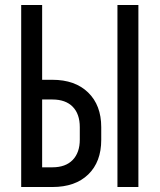

<svg xmlns="http://www.w3.org/2000/svg" viewBox="-20 -750 640 770"><path d="M65 0V-730H149V-430H190Q281 -430 333.5 -379Q386 -328 386 -240V-189Q386 -101 334 -50.5Q282 0 190 0ZM451 0V-730H535V0ZM149 -79H190Q243 -79 271.5 -108.5Q300 -138 300 -190V-240Q300 -293 271.5 -322Q243 -351 190 -351H149Z"/></svg>

Font: JetBrainsMono NF
Style: Regular
Weight: 400
Designer: Philipp Nurullin, Konstantin Bulenkov
Foundry: JetBrains
Version: Version 2.251; ttfautohint (v1.8.3);Nerd Fonts 2.2.2